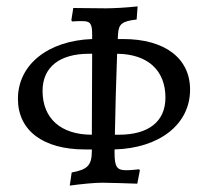

<svg xmlns="http://www.w3.org/2000/svg" viewBox="-20 -548 650 600"><path d="M574 -268C574 -366 495 -426 365 -426H348C348 -432 349 -438 349 -443C351 -473 362 -482 407 -487L410 -528C373 -524 333 -522 311 -522L209 -523L203 -485L205 -481C215 -482 230 -482 238 -482C262 -482 268 -474 268 -441V-426C130 -421 36 -346 36 -239C36 -140 115 -81 245 -81H267V-76C267 -32 254 -18 204 -9L198 32C235 27 275 23 299 23C326 23 376 25 409 26L417 -15L415 -19C405 -18 388 -16 374 -16C345 -16 338 -27 338 -71V-81C478 -85 574 -159 574 -268ZM113 -264C113 -338 166 -380 258 -380H268L267 -127C170 -127 113 -178 113 -264ZM497 -243C497 -168 444 -127 352 -127H339C340 -196 343 -299 346 -380C442 -379 497 -328 497 -243Z"/></svg>

Font: Alegreya SC
Style: Regular
Weight: 400
Designer: Juan Pablo del Peral
Foundry: Huerta Tipografica
Version: Version 2.007;PS 002.007;hotconv 1.0.88;makeotf.lib2.5.64775